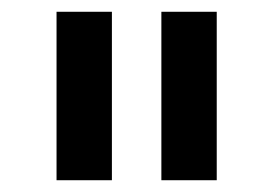

<svg xmlns="http://www.w3.org/2000/svg" viewBox="-20 -717 464 326"><path d="M254 -697H348V-411H254ZM76 -697H170V-411H76Z"/></svg>

Font: Hanken Grotesk SemiBold
Style: Regular
Weight: 600
Designer: Alfredo Marco Pradil
Foundry: Hanken Design Co.
Version: Version 3.014